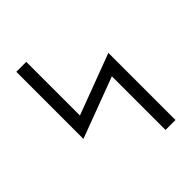

<svg xmlns="http://www.w3.org/2000/svg" viewBox="-209 -854 969 969"><g transform="rotate(-45 275.0 -370.0)"><path d="M402 0V-383L77 -261V-740H148V-357L473 -479V0Z"/></g></svg>

Font: Lode
Style: Regular
Weight: 400
Monospace: yes
Designer: Belleve Invis
Foundry: Belleve Invis
Version: Version 29.2.0; ttfautohint (v1.8.3)